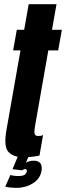

<svg xmlns="http://www.w3.org/2000/svg" viewBox="-20 -742 314 914"><path d="M92.5 6.5Q42.5 6.5 19.8 -19.2Q-3 -45 10.5 -122L77.5 -502H42.5L60 -600H95L116.5 -722H249L227.5 -600H274.5L257 -502H210L147.5 -146Q141.5 -112.5 145.5 -103.5Q149.5 -94.5 161 -94.5Q176 -94.5 185 -99L168 -1.5Q130 6.5 92.5 6.5ZM57.5 152.5Q45.5 152.5 30.8 151Q16 149.5 5 146.5L29.5 91Q35 93 45.2 94.5Q55.5 96 66.5 96Q87 96 96.2 90.5Q105.5 85 107.5 75Q109.5 63 100 63Q92 63 86.5 69L39.5 63.5L66 0H117.5L103 33Q109.5 28.5 118.8 25.8Q128 23 140.5 23Q185.5 23 177.5 72.5Q170.5 110 135.8 131.2Q101 152.5 57.5 152.5Z"/></svg>

Font: Anybody UltraCondensed Regular
Style: Bold Italic
Weight: 700
Width: 1
Italic angle: -10°
Designer: Tyler Finck
Foundry: Etcetera Type Company
Version: Version 1.010; ttfautohint (v1.8.3) -l 8 -r 50 -G 200 -x 14 